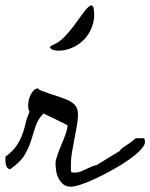

<svg xmlns="http://www.w3.org/2000/svg" viewBox="-42 -703 563 719"><path d="M-21.5 -116.2Q5.9 -136.7 19 -156.2Q32.2 -175.8 40 -195.3Q47.9 -214.8 52.7 -236.8Q57.6 -258.8 68.4 -285.2Q64.5 -292 64 -297.4Q63.5 -302.7 63.5 -310.5Q63.5 -318.4 65.9 -329.1Q68.4 -339.8 73.2 -349.1Q78.1 -358.4 85 -365.2Q91.8 -372.1 101.6 -372.1Q100.6 -368.2 112.8 -363.3Q125 -358.4 143.1 -352.5Q161.1 -346.7 181.6 -339.8Q202.1 -333 217.8 -325.2Q235.4 -315.4 242.7 -304.2Q250 -293 250 -272.5Q250 -253.9 245.6 -230.5Q241.2 -207 236.8 -183.1Q232.4 -159.2 228 -135.3Q223.6 -111.3 223.6 -91.8V-66.4Q222.7 -57.6 228 -57.1Q233.4 -56.6 238.3 -56.6Q250 -56.6 259.8 -60.5Q269.5 -64.5 279.8 -69.3Q290 -74.2 299.8 -78.6Q309.6 -83 320.3 -85L406.2 -137.7Q410.2 -144.5 416.5 -148.9Q422.9 -153.3 428.7 -157.2Q438.5 -163.1 452.1 -173.8Q459 -179.7 466.8 -185.5H496.1Q499 -185.5 500 -179.7Q501 -173.8 501 -170.9Q501 -159.2 484.4 -141.6Q467.8 -124 441.4 -105.5Q415 -86.9 382.8 -68.8Q350.6 -50.8 319.8 -36.1Q289.1 -21.5 263.2 -12.7Q237.3 -3.9 223.6 -3.9Q206.1 -3.9 195.3 -12.7Q184.6 -21.5 177.7 -34.2Q170.9 -46.9 168.5 -62Q166 -77.1 166 -91.8Q166 -102.5 172.9 -122.1Q179.7 -141.6 188.5 -162.1Q197.3 -182.6 204.1 -202.1Q210.9 -221.7 210.9 -233.4Q210.9 -234.4 196.8 -241.2Q182.6 -248 166 -256.3Q149.4 -264.6 135.3 -271Q121.1 -277.3 121.1 -278.3Q99.6 -255.9 91.3 -230.5Q83 -205.1 74.7 -177.7Q66.4 -150.4 50.3 -123Q34.2 -95.7 -3.9 -69.3Q-4.9 -69.3 -8.3 -70.3Q-11.7 -71.3 -15.1 -75.7Q-18.6 -80.1 -20.5 -89.4Q-22.5 -98.6 -21.5 -116.2ZM310.5 -643.6Q310.5 -642.6 310.5 -638.7Q310.5 -634.8 309.6 -630.9Q308.6 -627 308.1 -623.5Q307.6 -620.1 307.6 -619.1Q297.9 -583 278.8 -561.5Q259.8 -540 237.8 -528.8Q215.8 -517.6 194.8 -514.6Q173.8 -511.7 160.6 -515.1Q147.5 -518.6 145.5 -524.4Q143.6 -530.3 161.1 -537.1Q179.7 -544.9 198.2 -564Q216.8 -583 233.4 -605Q250 -627 264.2 -647Q278.3 -667 289.1 -676.8Q299.8 -686.5 305.2 -680.2Q310.5 -673.8 310.5 -643.6Z"/></svg>

Font: Cedarville Cursive
Style: Regular
Weight: 400
Designer: Kimberly Geswein
Foundry: Kimberly Geswein
Version: Version 1.001 2010